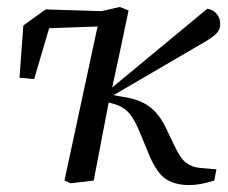

<svg xmlns="http://www.w3.org/2000/svg" viewBox="-20 -518 653 551"><path d="M183 8 165 0 260 -442 121 -437 78 -291 36 -295 47 -445 111 -491 271 -486 324 -498 349 -488 324 -369 302 -267 575 -493Q592 -490 602 -478Q612 -466 612 -449Q612 -431 597 -418Q582 -405 551 -388L306 -245L333 -240Q381 -233 409.5 -211.5Q438 -190 457 -149L480 -101Q497 -64 514 -51Q531 -38 555 -36L601 -32L595 0Q577 6 558.5 9.5Q540 13 521 13Q485 13 458.5 -2.5Q432 -18 409 -71L383 -134Q366 -177 348.5 -195.5Q331 -214 302 -221L292 -224L291 -219Q280 -164 270 -110Q260 -56 249 0Z"/></svg>

Font: Source Serif 4 SmText
Style: Italic
Weight: 400
Italic angle: -12°
Designer: Frank Grießhammer
Foundry: Adobe
Version: Version 4.005;hotconv 1.1.0;makeotfexe 2.6.0